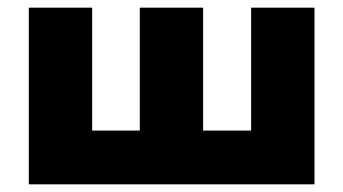

<svg xmlns="http://www.w3.org/2000/svg" viewBox="-20 -480 893 500"><path d="M509 -140H634V-460H799V0H55V-460H220V-140H344V-460H509Z"/></svg>

Font: Jost* Heavy
Style: Regular
Weight: 800
Version: Version 3.7